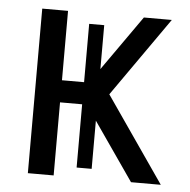

<svg xmlns="http://www.w3.org/2000/svg" viewBox="-44 -580 618 623"><g transform="rotate(5 265.0 -268.0)"><path d="M69 0H153V-238H225V-32H274V-189L405 0H502L310 -278L491 -536H400L274 -357V-500H225V-310H153V-536H69Z"/></g></svg>

Font: Noto Sans Mono Condensed
Style: Regular
Weight: 400
Width: 3
Designer: Monotype Design Team
Foundry: Monotype Imaging Inc.
Version: Version 2.014